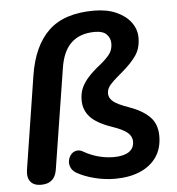

<svg xmlns="http://www.w3.org/2000/svg" viewBox="-52 -764 757 822"><g transform="rotate(-5 326.5 -352.5)"><path d="M410 10Q366 10 322.5 -1Q279 -12 247 -30Q230 -40 223.5 -54.5Q217 -69 219.5 -84Q222 -99 231 -110Q240 -121 254.5 -124Q269 -127 285 -117Q315 -100 347.5 -91.5Q380 -83 412 -83Q454 -83 477 -98Q500 -113 500 -143Q500 -163 482.5 -179.5Q465 -196 415 -213Q351 -235 323.5 -265Q296 -295 296 -337Q296 -366 305.5 -388.5Q315 -411 335 -433.5Q355 -456 388 -482Q414 -503 429 -522Q444 -541 444 -569Q444 -591 428.5 -607.5Q413 -624 378 -624Q314 -624 276.5 -589Q239 -554 228 -481L160 -51Q151 8 92 8Q61 8 46.5 -10Q32 -28 37 -61L100 -463Q120 -588 187 -651.5Q254 -715 381 -715Q437 -715 477.5 -697Q518 -679 540 -649Q562 -619 562 -583Q562 -538 540.5 -507Q519 -476 480 -443Q455 -422 440 -408Q425 -394 418 -382Q411 -370 411 -356Q411 -337 428.5 -322Q446 -307 495 -290Q552 -270 583 -239Q614 -208 614 -156Q614 -103 588.5 -66Q563 -29 517 -9.5Q471 10 410 10Z"/></g></svg>

Font: Nunito Variable Extra Light
Style: Italic
Weight: 200
Italic angle: -9°
Designer: Vernon Adams
Foundry: Vernon Adams
Version: Version 3.602